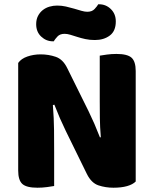

<svg xmlns="http://www.w3.org/2000/svg" viewBox="-20 -869 719 897"><path d="M614 -21Q600 -7 573.5 0.5Q547 8 510 8Q473 8 440 -3Q407 -14 386 -56L287 -258Q272 -289 260 -316.5Q248 -344 234 -380L227 -378Q232 -315 232.5 -261.5Q233 -208 233 -159V0Q222 2 200 5Q178 8 155 8Q104 8 84.5 -9.5Q65 -27 65 -72V-575Q79 -595 108 -605Q137 -615 170 -615Q207 -615 240.5 -603.5Q274 -592 294 -551L394 -349Q409 -318 421 -290.5Q433 -263 447 -227L451 -228Q447 -276 446.5 -318.5Q446 -361 446 -400V-609Q457 -611 479 -614Q501 -617 524 -617Q575 -617 594.5 -599.5Q614 -582 614 -537ZM247 -843Q268 -843 288 -838.5Q308 -834 326.5 -828.5Q345 -823 360.5 -818.5Q376 -814 388 -814Q410 -814 422 -827Q434 -840 439 -849H443Q475 -849 498 -826.5Q521 -804 521 -769Q521 -724 493 -703Q465 -682 423 -682Q399 -682 378.5 -686.5Q358 -691 341 -696.5Q324 -702 309 -706.5Q294 -711 282 -711Q260 -711 248.5 -698.5Q237 -686 231 -676H227Q196 -676 172.5 -698Q149 -720 149 -756Q149 -778 157.5 -794.5Q166 -811 180 -822Q194 -833 211.5 -838Q229 -843 247 -843Z"/></svg>

Font: Baloo Da 2 ExtraBold
Style: Regular
Weight: 800
Designer: Noopur Datye, Sulekha Rajkumar and Ek Type
Foundry: Ek Type
Version: Version 1.640;hotconv 1.0.111;makeotfexe 2.5.65597; ttfautoh